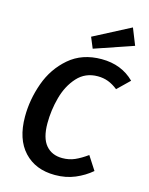

<svg xmlns="http://www.w3.org/2000/svg" viewBox="-137 -1016 865 1116"><g transform="rotate(15 295.5 -458.0)"><path d="M591 -629 519 -559Q490 -582 461 -593Q432 -604 398 -604Q323 -604 275 -551Q227 -498 206 -420.5Q185 -343 185 -265Q185 -176 221 -133.5Q257 -91 320 -91Q361 -91 395 -106Q429 -121 468 -149L521 -67Q479 -31 424.5 -8Q370 15 304 15Q187 15 118 -59Q49 -133 49 -269Q49 -371 85 -471.5Q121 -572 199 -639Q277 -706 394 -706Q514 -706 591 -629ZM561 -831 327 -751 300 -816 521 -931Z"/></g></svg>

Font: FiraGO Medium
Style: Italic
Weight: 500
Italic angle: -8°
Designer: bBox Type GmbH
Foundry: bBox Type GmbH
Version: Version 1.001